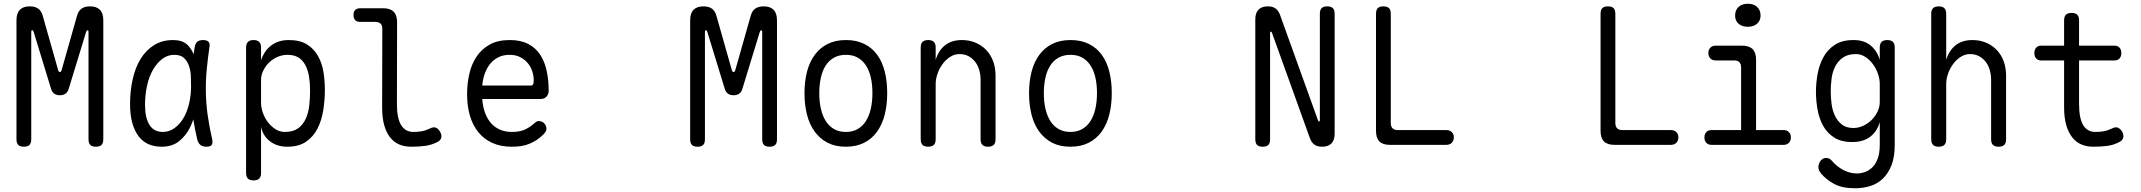

<svg xmlns="http://www.w3.org/2000/svg" viewBox="-20 -774 11440 1026"><path d="M532 -30Q532 -9 522.5 0.5Q513 10 492 10Q472 10 462.5 0.5Q453 -9 453 -30V-603Q453 -612 448 -612Q443 -612 440 -603L347 -299Q342 -282 330 -273.5Q318 -265 300 -265Q282 -265 270 -273.5Q258 -282 253 -299L160 -603Q157 -613 152 -612.5Q147 -612 147 -603V-30Q147 -9 137.5 0.5Q128 10 108 10Q87 10 77.5 0.5Q68 -9 68 -30V-665Q68 -703 86 -721.5Q104 -740 139 -740Q167 -740 184 -728Q201 -716 208 -691L290 -402Q293 -389 300 -389Q307 -389 310 -402L392 -691Q399 -716 416 -728Q433 -740 461 -740Q496 -740 514 -721.5Q532 -703 532 -665Z M844 10Q806 10 775 -3Q744 -16 722 -44Q700 -72 687.5 -115Q675 -158 675 -219Q675 -288 689 -350.5Q703 -413 731.5 -459.5Q760 -506 803.5 -533Q847 -560 905 -560Q953 -560 980 -536Q1002 -515 1015 -484Q1017 -502 1020 -521Q1024 -543 1035 -551.5Q1046 -560 1065 -560Q1086 -560 1094.5 -550.5Q1103 -541 1099 -521Q1090 -459 1084.5 -400Q1079 -341 1080 -282Q1081 -223 1089.5 -160.5Q1098 -98 1114 -29Q1118 -9 1111 0.5Q1104 10 1083.5 10Q1063 10 1051 0.5Q1039 -9 1034 -29Q1021 -84 1013 -136Q1006 -114 996 -94Q974 -49 937 -19.5Q900 10 844 10ZM850 -69Q883 -69 910.5 -88Q938 -107 958 -139Q978 -171 989 -214.5Q1000 -258 1001 -306Q1001 -333 1000 -363.5Q999 -394 990.5 -420Q982 -446 964 -463.5Q946 -481 911 -481Q876 -481 847.5 -459.5Q819 -438 798 -402Q777 -366 766 -317Q755 -268 755 -212Q755 -145 778.5 -107Q802 -69 850 -69Z M1335 -560Q1355 -560 1365 -550Q1375 -540 1375 -520V-453Q1383 -476 1395.5 -495Q1408 -514 1426 -528.5Q1444 -543 1468 -551.5Q1492 -560 1523 -560Q1583 -560 1620.5 -536.5Q1658 -513 1679.5 -474.5Q1701 -436 1708.5 -389Q1716 -342 1716 -294Q1716 -240 1707.5 -185.5Q1699 -131 1677 -87.5Q1655 -44 1616 -17Q1577 10 1515 10Q1460 10 1422.5 -19Q1385 -48 1375 -96V150Q1375 171 1365 180.5Q1355 190 1335 190Q1315 190 1305 180.5Q1295 171 1295 150V-520Q1295 -540 1305 -550Q1315 -560 1335 -560ZM1516 -481Q1488 -481 1462 -469.5Q1436 -458 1417 -439Q1398 -420 1386.5 -396Q1375 -372 1375 -347V-224Q1375 -199 1384.5 -172Q1394 -145 1411 -122Q1428 -99 1451.5 -84Q1475 -69 1502 -69Q1546 -69 1572.5 -88Q1599 -107 1613.5 -138.5Q1628 -170 1632.5 -209.5Q1637 -249 1637 -290Q1637 -329 1631.5 -364Q1626 -399 1612 -425.5Q1598 -452 1575 -466.5Q1552 -481 1516 -481Z M2101 -218Q2101 -142 2123.5 -105.5Q2146 -69 2189 -69Q2212 -69 2232.5 -72.5Q2253 -76 2277 -87Q2295 -97 2308.5 -92Q2322 -87 2331 -71Q2342 -53 2338 -38Q2334 -23 2317 -15Q2286 1 2252.5 5.5Q2219 10 2177 10Q2142 10 2113.5 -2Q2085 -14 2064.5 -40Q2044 -66 2033 -105.5Q2022 -145 2022 -200L2023 -620Q2023 -639 2013.5 -648Q2004 -657 1985 -657H1905Q1887 -657 1878 -666.5Q1869 -676 1869 -694Q1869 -712 1878.5 -721Q1888 -730 1905 -730H2027Q2065 -730 2083.5 -711.5Q2102 -693 2102 -655Z M2860 -127Q2877 -127 2888.5 -114.5Q2900 -102 2900 -86Q2900 -78 2896 -71Q2892 -64 2882 -54Q2865 -37 2847 -25.5Q2829 -14 2808.5 -5.5Q2788 3 2765 6.5Q2742 10 2714 10Q2656 10 2611.5 -10Q2567 -30 2537 -66.5Q2507 -103 2491.5 -154.5Q2476 -206 2476 -270Q2476 -327 2488 -379.5Q2500 -432 2527 -472Q2554 -512 2597 -536Q2640 -560 2704 -560Q2763 -560 2803 -539Q2843 -518 2867 -481Q2891 -444 2901.5 -394.5Q2912 -345 2912 -287Q2912 -271 2900.5 -258Q2889 -245 2870 -245H2557Q2560 -202 2573 -168.5Q2586 -135 2606 -113.5Q2626 -92 2653.5 -80.5Q2681 -69 2715 -69Q2760 -69 2788 -83Q2816 -97 2835 -115Q2842 -121 2847 -124Q2852 -127 2860 -127ZM2557 -317H2819Q2824 -317 2828 -322Q2832 -327 2832 -347Q2832 -370 2824 -394Q2816 -418 2800 -437Q2784 -456 2760 -468.5Q2736 -481 2704 -481Q2669 -481 2643 -468Q2617 -455 2599 -432.5Q2581 -410 2570.5 -380.5Q2560 -351 2557 -317Z M4132 -30Q4132 -9 4122.5 0.5Q4113 10 4092 10Q4072 10 4062.5 0.5Q4053 -9 4053 -30V-603Q4053 -612 4048 -612Q4043 -612 4040 -603L3947 -299Q3942 -282 3930 -273.5Q3918 -265 3900 -265Q3882 -265 3870 -273.5Q3858 -282 3853 -299L3760 -603Q3757 -613 3752 -612.5Q3747 -612 3747 -603V-30Q3747 -9 3737.5 0.5Q3728 10 3708 10Q3687 10 3677.5 0.5Q3668 -9 3668 -30V-665Q3668 -703 3686 -721.5Q3704 -740 3739 -740Q3767 -740 3784 -728Q3801 -716 3808 -691L3890 -402Q3893 -389 3900 -389Q3907 -389 3910 -402L3992 -691Q3999 -716 4016 -728Q4033 -740 4061 -740Q4096 -740 4114 -721.5Q4132 -703 4132 -665Z M4500 10Q4444 10 4403 -11Q4362 -32 4334 -70Q4306 -108 4292.5 -160.5Q4279 -213 4279 -276Q4279 -339 4292.5 -391Q4306 -443 4333.5 -480.5Q4361 -518 4402.5 -539Q4444 -560 4501 -560Q4557 -560 4599 -539Q4641 -518 4668 -480.5Q4695 -443 4708 -391Q4721 -339 4721 -277Q4721 -213 4707.5 -160.5Q4694 -108 4666.5 -70Q4639 -32 4597.5 -11Q4556 10 4500 10ZM4500 -69Q4536 -69 4562.5 -84Q4589 -99 4606.5 -126Q4624 -153 4633 -191.5Q4642 -230 4642 -277Q4642 -322 4633.5 -359.5Q4625 -397 4607.5 -424Q4590 -451 4563.5 -466Q4537 -481 4501 -481Q4464 -481 4437 -466Q4410 -451 4392.5 -424Q4375 -397 4366.5 -359Q4358 -321 4358 -275Q4358 -229 4367 -191Q4376 -153 4393.5 -126Q4411 -99 4437.5 -84Q4464 -69 4500 -69Z M4980 -326V-30Q4980 -9 4970 0.5Q4960 10 4940 10Q4920 10 4910 0.5Q4900 -9 4900 -30V-520Q4900 -541 4910 -550.5Q4920 -560 4940 -560Q4960 -560 4970 -550.5Q4980 -541 4980 -520V-454Q4995 -504 5030 -532Q5065 -560 5120 -560Q5160 -560 5193 -546Q5226 -532 5250 -507Q5274 -482 5287 -447Q5300 -412 5300 -369V-30Q5300 -9 5290 0.5Q5280 10 5260 10Q5240 10 5230 0.5Q5220 -9 5220 -30V-347Q5220 -374 5213 -399Q5206 -424 5191.5 -443Q5177 -462 5156 -473.5Q5135 -485 5107 -485Q5080 -485 5056.5 -469.5Q5033 -454 5016 -430.5Q4999 -407 4989.5 -379Q4980 -351 4980 -326Z M5700 10Q5644 10 5603 -11Q5562 -32 5534 -70Q5506 -108 5492.5 -160.5Q5479 -213 5479 -276Q5479 -339 5492.5 -391Q5506 -443 5533.5 -480.5Q5561 -518 5602.5 -539Q5644 -560 5701 -560Q5757 -560 5799 -539Q5841 -518 5868 -480.5Q5895 -443 5908 -391Q5921 -339 5921 -277Q5921 -213 5907.5 -160.5Q5894 -108 5866.5 -70Q5839 -32 5797.5 -11Q5756 10 5700 10ZM5700 -69Q5736 -69 5762.5 -84Q5789 -99 5806.5 -126Q5824 -153 5833 -191.5Q5842 -230 5842 -277Q5842 -322 5833.5 -359.5Q5825 -397 5807.5 -424Q5790 -451 5763.5 -466Q5737 -481 5701 -481Q5664 -481 5637 -466Q5610 -451 5592.5 -424Q5575 -397 5566.5 -359Q5558 -321 5558 -275Q5558 -229 5567 -191Q5576 -153 5593.5 -126Q5611 -99 5637.5 -84Q5664 -69 5700 -69Z M6688 -670Q6688 -705 6705 -722.5Q6722 -740 6755 -740Q6781 -740 6796.5 -728.5Q6812 -717 6820 -695L7023 -131Q7024 -128 7025.5 -126.5Q7027 -125 7029 -125Q7031 -125 7032 -126.5Q7033 -128 7033 -131V-700Q7033 -721 7042.5 -730.5Q7052 -740 7072 -740Q7093 -740 7102.5 -730.5Q7112 -721 7112 -700V-60Q7112 -25 7095 -7.5Q7078 10 7045 10Q7019 10 7003.5 -1.5Q6988 -13 6980 -35L6777 -599Q6776 -602 6774.5 -603.5Q6773 -605 6771 -605Q6769 -605 6768 -603.5Q6767 -602 6767 -599V-30Q6767 -9 6757.5 0.5Q6748 10 6728 10Q6707 10 6697.5 0.5Q6688 -9 6688 -30Z M7407 0Q7369 0 7351 -18.5Q7333 -37 7333 -75V-700Q7333 -721 7342.5 -730.5Q7352 -740 7372 -740Q7393 -740 7402.5 -730.5Q7412 -721 7412 -700V-117Q7412 -98 7421.5 -88.5Q7431 -79 7449 -79H7709Q7727 -79 7738 -68Q7749 -57 7749 -40Q7749 -22 7738 -11Q7727 0 7709 0Z M8607 0Q8569 0 8551 -18.5Q8533 -37 8533 -75V-700Q8533 -721 8542.5 -730.5Q8552 -740 8572 -740Q8593 -740 8602.5 -730.5Q8612 -721 8612 -700V-117Q8612 -98 8621.5 -88.5Q8631 -79 8649 -79H8909Q8927 -79 8938 -68Q8949 -57 8949 -40Q8949 -22 8938 -11Q8927 0 8909 0Z M9511 -79Q9529 -79 9539.5 -68Q9550 -57 9550 -39.5Q9550 -22 9539.5 -11Q9529 0 9512 0H9126Q9108 0 9098 -11Q9088 -22 9088 -39.5Q9088 -57 9098 -68Q9108 -79 9126 -79H9284V-413Q9284 -432 9275 -441.5Q9266 -451 9247 -451H9148Q9130 -451 9119.5 -462Q9109 -473 9109 -490.5Q9109 -508 9119.5 -519Q9130 -530 9148 -530H9289Q9327 -530 9345.5 -511.5Q9364 -493 9364 -455V-79ZM9320 -631Q9289 -631 9270.5 -647Q9252 -663 9252 -691Q9252 -720 9270.5 -737Q9289 -754 9320 -754Q9351 -754 9369.5 -737Q9388 -720 9388 -691Q9388 -664 9369.5 -647.5Q9351 -631 9320 -631Z M10025 -122Q10018 -96 10005 -76.5Q9992 -57 9973.5 -43Q9955 -29 9931 -22Q9907 -15 9877 -15Q9818 -15 9780.5 -39.5Q9743 -64 9722 -102.5Q9701 -141 9692.5 -188.5Q9684 -236 9684 -282Q9684 -329 9692.5 -377.5Q9701 -426 9723 -467Q9745 -508 9784 -534Q9823 -560 9885 -560Q9940 -560 9975 -532Q10010 -504 10025 -454V-520Q10025 -541 10035 -550.5Q10045 -560 10065 -560Q10085 -560 10095 -550.5Q10105 -541 10105 -520V0Q10105 64 10088 108Q10071 152 10042 180Q10013 208 9974.5 220Q9936 232 9893 232Q9824 232 9781.5 209Q9739 186 9712 154Q9704 144 9700.5 136Q9697 128 9697 118Q9697 111 9700 102Q9703 93 9708 86Q9713 79 9721 74.5Q9729 70 9738 70Q9748 70 9755 73.5Q9762 77 9770 86Q9779 97 9793 109Q9807 121 9824 131Q9841 141 9861 147Q9881 153 9902 153Q9923 153 9945 145.5Q9967 138 9985 120.5Q10003 103 10014 73.5Q10025 44 10025 0ZM9884 -90Q9912 -90 9938 -102.5Q9964 -115 9983 -134.5Q10002 -154 10013.5 -178.5Q10025 -203 10025 -228V-326Q10025 -351 10015.5 -379Q10006 -407 9989 -430.5Q9972 -454 9948.5 -469.5Q9925 -485 9898 -485Q9854 -485 9827.5 -466Q9801 -447 9786.5 -418Q9772 -389 9767.5 -354Q9763 -319 9763 -286Q9763 -253 9767.5 -218.5Q9772 -184 9785.5 -155.5Q9799 -127 9822.5 -108.5Q9846 -90 9884 -90Z M10380 -326V-30Q10380 -9 10370 0.5Q10360 10 10340 10Q10320 10 10310 0.5Q10300 -9 10300 -30V-700Q10300 -721 10310 -730.5Q10320 -740 10340 -740Q10360 -740 10370 -730.5Q10380 -721 10380 -700V-454Q10395 -504 10430 -532Q10465 -560 10520 -560Q10560 -560 10593 -546Q10626 -532 10650 -507Q10674 -482 10687 -447Q10700 -412 10700 -369V-30Q10700 -9 10690 0.5Q10680 10 10660 10Q10640 10 10630 0.5Q10620 -9 10620 -30V-347Q10620 -374 10613 -399Q10606 -424 10591.5 -443Q10577 -462 10556 -473.5Q10535 -485 10507 -485Q10480 -485 10456.5 -469.5Q10433 -454 10416 -430.5Q10399 -407 10389.5 -379Q10380 -351 10380 -326Z M11280 -530Q11297 -530 11306.5 -519Q11316 -508 11316 -490.5Q11316 -473 11306.5 -462Q11297 -451 11280 -451H11090V-218Q11090 -142 11112 -105.5Q11134 -69 11177 -69Q11201 -69 11221.5 -72.5Q11242 -76 11265 -87Q11283 -97 11296.5 -92Q11310 -87 11320 -71Q11330 -53 11326 -38Q11322 -23 11305 -15Q11275 1 11241.5 5.5Q11208 10 11165 10Q11131 10 11102.5 -2Q11074 -14 11053.5 -40Q11033 -66 11021.5 -105.5Q11010 -145 11010 -200V-451H10887Q10870 -451 10860.5 -462Q10851 -473 10851 -490.5Q10851 -508 10860.5 -519Q10870 -530 10887 -530H11010V-665Q11010 -686 11020 -695.5Q11030 -705 11050 -705Q11070 -705 11080 -695.5Q11090 -686 11090 -665V-530Z"/></svg>

Font: Maple Mono NL Light
Style: Regular
Weight: 300
Monospace: yes
Designer: subframe7536
Version: Version 7.000